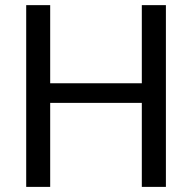

<svg xmlns="http://www.w3.org/2000/svg" viewBox="-20 -731 753 751"><path d="M628.9 0V-710.9H534.7V-405.3H176.3V-710.9H82.5V0H176.3V-328.6H534.7V0Z"/></svg>

Font: Dirooz FD
Style: FD
Weight: 400
Foundry: DejaVu fonts team - Redesigned by Saber Rastikerdar
Version: Version 0.2.1